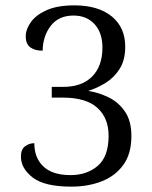

<svg xmlns="http://www.w3.org/2000/svg" viewBox="-20 -687 568 716"><path d="M246 9Q146 9 102 -25Q58 -59 58 -103Q58 -130 73.5 -141.5Q89 -153 108 -153Q108 -98 142 -66Q176 -34 243 -34Q304 -34 344.5 -68.5Q385 -103 385 -181Q385 -247 343 -285Q301 -323 214 -323H173V-363H215Q286 -363 324 -402Q362 -441 362 -509Q362 -565 332.5 -597Q303 -629 254 -629Q199 -629 169.5 -591Q140 -553 139 -498Q110 -498 93 -510.5Q76 -523 76 -551Q76 -578 95.5 -605Q115 -632 155 -649.5Q195 -667 257 -667Q346 -667 396.5 -626Q447 -585 447 -513Q447 -464 427 -431.5Q407 -399 375.5 -379Q344 -359 309 -348Q348 -342 385 -324Q422 -306 446 -271Q470 -236 470 -180Q470 -113 439.5 -71.5Q409 -30 358.5 -10.5Q308 9 246 9Z"/></svg>

Font: Noto Serif Oriya
Style: Regular
Weight: 400
Designer: David Williams
Foundry: Google LLC, David Williams
Version: Version 1.051; ttfautohint (v1.8.4.7-5d5b)